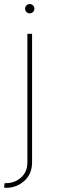

<svg xmlns="http://www.w3.org/2000/svg" viewBox="-34 -710 276 935"><path d="M0 0ZM-2.8 204.5Q-8.9 204.5 -14.2 203.1L-11.4 181.8H-2.8Q37.3 181.8 68.5 154.5Q99.4 127.5 99.4 79.5V-545.5H122.2V79.5Q122.2 137.4 84.5 170.8Q46.9 204.5 -2.8 204.5ZM110.8 -644.9Q101.6 -644.9 94.8 -651.6Q88.1 -658.4 88.1 -667.6Q88.1 -676.8 94.8 -683.6Q101.6 -690.3 110.8 -690.3Q120 -690.3 126.8 -683.6Q133.5 -676.8 133.5 -667.6Q133.5 -658.4 126.8 -651.6Q120 -644.9 110.8 -644.9Z"/></svg>

Font: Linik Sans Thin
Style: Regular
Weight: 100
Designer: Fonts by Rasmus Andersson / Changes by Cristiano Sobral with parts from Marc Monis
Foundry: rsms
Version: Version 3.020; ttfautohint (v1.6)